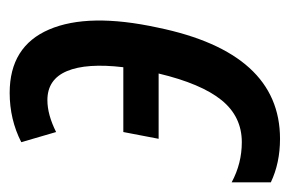

<svg xmlns="http://www.w3.org/2000/svg" viewBox="-134 -468 599 397"><g transform="rotate(-90 165.5 -269.5)"><path d="M77 10Q27 10 -13 -9V-90Q26 -69 70 -69Q123 -69 157 -111Q191 -153 212 -241H77L91 -314H225Q234 -390 217 -430.5Q200 -471 157 -471Q127 -471 91 -453L70 -525Q117 -549 172 -549Q268 -549 303 -467.5Q338 -386 307 -243Q255 10 77 10Z"/></g></svg>

Font: Noto Sans ExtraCondensed Medium
Style: Italic
Weight: 500
Width: 2
Italic angle: -12°
Designer: Monotype Design Team
Foundry: Monotype Imaging Inc.
Version: Version 2.013; ttfautohint (v1.8.4.7-5d5b)